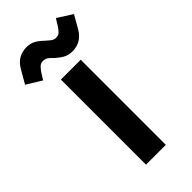

<svg xmlns="http://www.w3.org/2000/svg" viewBox="-267 -738 788 788"><g transform="rotate(-45 127.5 -344.0)"><path d="M73 0V-494H188V0ZM19 -543 -46 -583 -13 -640Q1 -665 21.5 -676.5Q42 -688 67 -688Q88 -688 104.5 -679.5Q121 -671 137 -655Q147 -646 157.5 -637.5Q168 -629 180 -629Q195 -629 203.5 -638Q212 -647 219 -658L237 -687L301 -646L269 -590Q255 -566 235 -554Q215 -542 189 -542Q167 -542 151 -550.5Q135 -559 118 -574Q109 -584 99 -592Q89 -600 75 -600Q61 -600 52.5 -591Q44 -582 37 -572Z"/></g></svg>

Font: Space Grotesk Light SemiBold
Style: Regular
Weight: 600
Version: Version 2.000